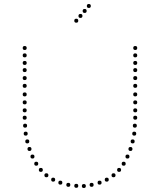

<svg xmlns="http://www.w3.org/2000/svg" viewBox="-20 -940 799 964"><path d="M363 -826Q353 -826 353 -836Q353 -846 363 -846Q373 -846 373 -836Q373 -826 363 -826ZM384 -850Q374 -850 374 -860Q374 -870 384 -870Q394 -870 394 -860Q394 -850 384 -850ZM405 -875Q395 -875 395 -885Q395 -895 405 -895Q415 -895 415 -885Q415 -875 405 -875ZM426 -900Q416 -900 416 -910Q416 -920 426 -920Q436 -920 436 -910Q436 -900 426 -900ZM117 -220Q107 -220 107 -230Q107 -240 117 -240Q127 -240 127 -230Q127 -220 117 -220ZM128 -182Q118 -182 118 -192Q118 -202 128 -202Q138 -202 138 -192Q138 -182 128 -182ZM143 -144Q133 -144 133 -154Q133 -164 143 -164Q153 -164 153 -154Q153 -144 143 -144ZM162 -108Q152 -108 152 -118Q152 -128 162 -128Q172 -128 172 -118Q172 -108 162 -108ZM104 -538Q94 -538 94 -548Q94 -558 104 -558Q114 -558 114 -548Q114 -538 104 -538ZM104 -499Q94 -499 94 -509Q94 -519 104 -519Q114 -519 114 -509Q114 -499 104 -499ZM104 -456Q94 -456 94 -466Q94 -476 104 -476Q114 -476 114 -466Q114 -456 104 -456ZM104 -376Q94 -376 94 -386Q94 -396 104 -396Q114 -396 114 -386Q114 -376 104 -376ZM104 -339Q94 -339 94 -349Q94 -359 104 -359Q114 -359 114 -349Q114 -339 104 -339ZM106 -299Q96 -299 96 -309Q96 -319 106 -319Q116 -319 116 -309Q116 -299 106 -299ZM109 -259Q99 -259 99 -269Q99 -279 109 -279Q119 -279 119 -269Q119 -259 109 -259ZM104 -689Q94 -689 94 -699Q94 -709 104 -709Q114 -709 114 -699Q114 -689 104 -689ZM104 -652Q94 -652 94 -662Q94 -672 104 -672Q114 -672 114 -662Q114 -652 104 -652ZM104 -614Q94 -614 94 -624Q94 -634 104 -634Q114 -634 114 -624Q114 -614 104 -614ZM104 -578Q94 -578 94 -588Q94 -598 104 -598Q114 -598 114 -588Q114 -578 104 -578ZM104 -416Q94 -416 94 -426Q94 -436 104 -436Q114 -436 114 -426Q114 -416 104 -416ZM185 -77Q175 -77 175 -87Q175 -97 185 -97Q195 -97 195 -87Q195 -77 185 -77ZM213 -50Q203 -50 203 -60Q203 -70 213 -70Q223 -70 223 -60Q223 -50 213 -50ZM247 -28Q237 -28 237 -38Q237 -48 247 -48Q257 -48 257 -38Q257 -28 247 -28ZM283 -13Q273 -13 273 -23Q273 -33 283 -33Q293 -33 293 -23Q293 -13 283 -13ZM323 -2Q313 -2 313 -12Q313 -22 323 -22Q333 -22 333 -12Q333 -2 323 -2ZM363 3Q353 3 353 -7Q353 -17 363 -17Q373 -17 373 -7Q373 3 363 3ZM646 -220Q636 -220 636 -230Q636 -240 646 -240Q656 -240 656 -230Q656 -220 646 -220ZM635 -182Q625 -182 625 -192Q625 -202 635 -202Q645 -202 645 -192Q645 -182 635 -182ZM620 -144Q610 -144 610 -154Q610 -164 620 -164Q630 -164 630 -154Q630 -144 620 -144ZM601 -108Q591 -108 591 -118Q591 -128 601 -128Q611 -128 611 -118Q611 -108 601 -108ZM659 -538Q649 -538 649 -548Q649 -558 659 -558Q669 -558 669 -548Q669 -538 659 -538ZM659 -499Q649 -499 649 -509Q649 -519 659 -519Q669 -519 669 -509Q669 -499 659 -499ZM659 -456Q649 -456 649 -466Q649 -476 659 -476Q669 -476 669 -466Q669 -456 659 -456ZM659 -376Q649 -376 649 -386Q649 -396 659 -396Q669 -396 669 -386Q669 -376 659 -376ZM659 -339Q649 -339 649 -349Q649 -359 659 -359Q669 -359 669 -349Q669 -339 659 -339ZM657 -299Q647 -299 647 -309Q647 -319 657 -319Q667 -319 667 -309Q667 -299 657 -299ZM654 -259Q644 -259 644 -269Q644 -279 654 -279Q664 -279 664 -269Q664 -259 654 -259ZM659 -689Q649 -689 649 -699Q649 -709 659 -709Q669 -709 669 -699Q669 -689 659 -689ZM659 -652Q649 -652 649 -662Q649 -672 659 -672Q669 -672 669 -662Q669 -652 659 -652ZM659 -614Q649 -614 649 -624Q649 -634 659 -634Q669 -634 669 -624Q669 -614 659 -614ZM659 -578Q649 -578 649 -588Q649 -598 659 -598Q669 -598 669 -588Q669 -578 659 -578ZM659 -416Q649 -416 649 -426Q649 -436 659 -436Q669 -436 669 -426Q669 -416 659 -416ZM578 -77Q568 -77 568 -87Q568 -97 578 -97Q588 -97 588 -87Q588 -77 578 -77ZM550 -50Q540 -50 540 -60Q540 -70 550 -70Q560 -70 560 -60Q560 -50 550 -50ZM516 -28Q506 -28 506 -38Q506 -48 516 -48Q526 -48 526 -38Q526 -28 516 -28ZM480 -13Q470 -13 470 -23Q470 -33 480 -33Q490 -33 490 -23Q490 -13 480 -13ZM440 -2Q430 -2 430 -12Q430 -22 440 -22Q450 -22 450 -12Q450 -2 440 -2ZM401 4Q391 4 391 -6Q391 -16 401 -16Q411 -16 411 -6Q411 4 401 4Z"/></svg>

Font: Raleway Dots
Style: Regular
Weight: 400
Designer: Matt McInerney, Pablo Impallari, Rodrigo Fuenzalida, Brenda Gallo
Foundry: Matt McInerney, Pablo Impallari, Rodrigo Fuenzalida, Brenda Gallo
Version: Version 1.000